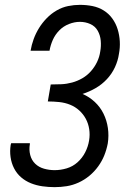

<svg xmlns="http://www.w3.org/2000/svg" viewBox="-20 -763 540 791"><path d="M205 8Q180 8 155 4.5Q130 1 107.5 -8Q85 -17 67 -32.5Q49 -48 38 -69.5Q27 -91 23.5 -116Q20 -141 24 -166Q25 -168 25 -169.5Q25 -171 26 -173H103Q103 -172 103 -171Q103 -170 103 -169Q99 -146 104.5 -124.5Q110 -103 125 -88.5Q140 -74 161.5 -68Q183 -62 205 -62Q230 -62 255 -69.5Q280 -77 299.5 -94.5Q319 -112 331 -135.5Q343 -159 347 -184Q351 -208 347.5 -231Q344 -254 333.5 -273.5Q323 -293 306.5 -308Q290 -323 269 -331.5Q248 -340 224.5 -342.5Q201 -345 177 -345L189 -415Q211 -415 233 -416Q255 -417 277 -423Q299 -429 319 -440.5Q339 -452 354.5 -469.5Q370 -487 380 -508Q390 -529 393 -551Q397 -573 395 -595.5Q393 -618 382.5 -636.5Q372 -655 352 -664Q332 -673 309 -673Q287 -673 264 -664Q241 -655 224 -637.5Q207 -620 197.5 -598.5Q188 -577 184 -554H106Q110 -578 118.5 -601.5Q127 -625 140.5 -647Q154 -669 172.5 -688Q191 -707 213.5 -720Q236 -733 260.5 -738Q285 -743 309 -743Q336 -743 361 -738Q386 -733 407 -720Q428 -707 442.5 -687Q457 -667 464.5 -643Q472 -619 473.5 -593Q475 -567 470 -541Q466 -513 453.5 -486Q441 -459 420.5 -437Q400 -415 374 -400Q348 -385 320 -376Q348 -364 370.5 -343Q393 -322 406.5 -294.5Q420 -267 424.5 -235.5Q429 -204 424 -172Q419 -146 409.5 -122.5Q400 -99 384.5 -77.5Q369 -56 348.5 -39Q328 -22 304 -11Q280 0 255 4Q230 8 205 8Z"/></svg>

Font: iosevka_custom_sans_ss08
Style: Italic
Weight: 400
Italic angle: -10°
Designer: Belleve Invis
Foundry: Belleve Invis
Version: Version 10.3.0; ttfautohint (v1.8.3)